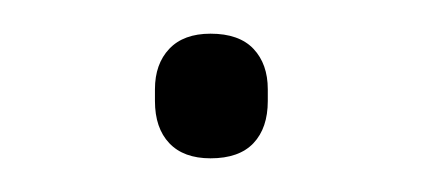

<svg xmlns="http://www.w3.org/2000/svg" viewBox="-20 -470 251 114"><path d="M105 -376Q89 -376 80.5 -385Q72 -394 72 -410V-417Q72 -432 80.5 -441Q89 -450 105 -450Q122 -450 130.5 -441Q139 -432 139 -417V-410Q139 -394 130.5 -385Q122 -376 105 -376Z"/></svg>

Font: Sofia Sans ExtraLight
Style: Regular
Weight: 250
Version: Version 4.100-B